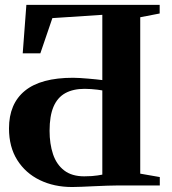

<svg xmlns="http://www.w3.org/2000/svg" viewBox="-20 -763 706 790"><path d="M277 6.5Q202.5 6.5 143.8 -22Q85 -50.5 51 -104.5Q17 -158.5 17 -234.5Q17 -336 82.5 -389.5Q148 -443 280.5 -443Q293 -443 309.2 -442Q325.5 -441 342.5 -439.5Q359.5 -438 375 -436.5Q390.5 -435 401 -433.5V-702L195.5 -688.5L146 -543.5H73.5L88.5 -743H637V-707.5L557 -692V-48.5L637.5 -34.5V0H469Q447.5 0 421 1Q394.5 2 367.2 3.2Q340 4.5 316.2 5.5Q292.5 6.5 277 6.5ZM326.5 -37.5Q344 -37.5 357.5 -38.5Q371 -39.5 381.8 -41.2Q392.5 -43 401 -44.5V-391Q393 -392.5 380.8 -394Q368.5 -395.5 354.8 -396.5Q341 -397.5 328.5 -397.5Q281 -397.5 248.8 -379.8Q216.5 -362 200.2 -324Q184 -286 184 -225Q184 -171 198.2 -128.5Q212.5 -86 244 -61.8Q275.5 -37.5 326.5 -37.5Z"/></svg>

Font: Merriweather 96pt
Style: Bold
Weight: 700
Version: Version 2.100